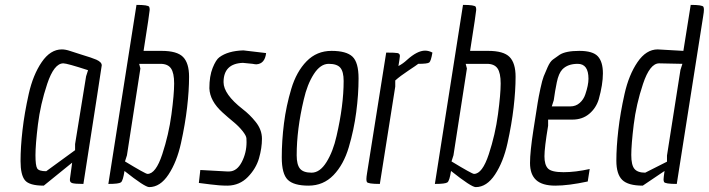

<svg xmlns="http://www.w3.org/2000/svg" viewBox="-20 -752 2898 785"><path d="M233 -550Q248 -550 267 -543.5Q286 -537 312 -529Q338 -521 350 -517Q362 -513 374 -508Q396 -498 396 -485Q396 -481 321 0Q286 0 275 -3.5Q264 -7 266 -21L275 -87L159 7Q100 7 82 -15Q64 -37 64 -93.5Q64 -150 72 -220Q80 -290 97.5 -368Q115 -446 150.5 -498Q186 -550 233 -550ZM239 -493Q201 -493 173 -409Q145 -325 135 -242.5Q125 -160 125 -117.5Q125 -75 132 -63.5Q139 -52 169 -52L287 -138V-163L332 -440L340 -465Q254 -493 239 -493Z M590 -724Q592 -720 592 -711.5Q592 -703 567 -544H641Q704 -544 728.5 -519Q753 -494 753 -438Q753 -382 745 -313Q737 -244 720 -167Q703 -90 669 -38.5Q635 13 590 13Q572 13 489 -53Q483 -13 474.5 -6.5Q466 0 423 0L538 -732Q586 -732 590 -724ZM583 -41Q617 -41 643.5 -121.5Q670 -202 681 -284.5Q692 -367 692 -410.5Q692 -454 679 -472.5Q666 -491 636 -491H549L554 -472L499 -117L491 -92Q575 -41 583 -41Z M799 -57 908 -51Q913 -51 918 -51Q949 -52 968.5 -89.5Q988 -127 988 -171Q988 -176 987.5 -186.5Q987 -197 971.5 -216.5Q956 -236 934 -254Q912 -272 890 -292Q838 -339 836 -391Q836 -441 849.5 -474.5Q863 -508 877 -518Q912 -544 975 -546L1068 -535Q1063 -491 1028 -489Q1023 -489 1013 -491L973 -495Q894 -492 894 -416Q894 -367 972 -306Q1001 -284 1025 -254Q1051 -222 1051 -184.5Q1051 -147 1039 -105Q1027 -63 993.5 -28.5Q960 6 911 7Q877 7 840.5 2Q804 -3 793 -4Z M1406 -150Q1385 -79 1343.5 -36Q1302 7 1241.5 7Q1181 7 1156.5 -17Q1132 -41 1132 -108.5Q1132 -176 1141 -247.5Q1150 -319 1171 -389Q1192 -459 1233.5 -501.5Q1275 -544 1335.5 -544Q1396 -544 1421 -520.5Q1446 -497 1446 -431.5Q1446 -366 1436.5 -293.5Q1427 -221 1406 -150ZM1356 -196Q1385 -321 1385 -421Q1385 -459 1371.5 -475Q1358 -491 1324 -491Q1290 -491 1263 -449Q1236 -407 1222 -345Q1193 -223 1193 -117Q1193 -79 1206.5 -62.5Q1220 -46 1254 -46Q1288 -46 1315 -89.5Q1342 -133 1356 -196Z M1615 -523Q1615 -521 1613 -507L1609 -482Q1628 -492 1644 -507Q1686 -545 1718 -545Q1733 -545 1748 -537Q1742 -502 1735 -496.5Q1728 -491 1690 -491Q1684 -486 1650 -463.5Q1616 -441 1596 -423V-398L1533 0Q1484 0 1480 -8Q1478 -12 1478 -20Q1478 -28 1481 -46L1559 -537Q1596 -537 1605.5 -535Q1615 -533 1615 -523Z M1925 -724Q1927 -720 1927 -711.5Q1927 -703 1902 -544H1976Q2039 -544 2063.5 -519Q2088 -494 2088 -438Q2088 -382 2080 -313Q2072 -244 2055 -167Q2038 -90 2004 -38.5Q1970 13 1925 13Q1907 13 1824 -53Q1818 -13 1809.5 -6.5Q1801 0 1758 0L1873 -732Q1921 -732 1925 -724ZM1918 -41Q1952 -41 1978.5 -121.5Q2005 -202 2016 -284.5Q2027 -367 2027 -410.5Q2027 -454 2014 -472.5Q2001 -491 1971 -491H1884L1889 -472L1834 -117L1826 -92Q1910 -41 1918 -41Z M2383 -10Q2304 7 2250.5 7Q2197 7 2172 -16Q2147 -39 2147 -85.5Q2147 -132 2161 -221.5Q2175 -311 2178.5 -333Q2182 -355 2189.5 -390Q2197 -425 2203 -440Q2209 -455 2219 -477.5Q2229 -500 2240.5 -508.5Q2252 -517 2268 -528Q2293 -544 2348.5 -544Q2404 -544 2424.5 -521.5Q2445 -499 2445 -452Q2445 -407 2428 -346Q2417 -310 2389 -286.5Q2361 -263 2320 -263H2221V-238Q2206 -148 2206 -113Q2206 -78 2220.5 -63Q2235 -48 2284 -48Q2333 -48 2391 -61ZM2312 -317Q2334 -317 2350 -331Q2366 -345 2373 -366Q2386 -404 2386 -430Q2386 -491 2342 -491Q2301 -491 2279 -468Q2264 -452 2256.5 -415.5Q2249 -379 2244 -342L2236 -317Z M2669 -550 2774 -544 2804 -732Q2852 -732 2856 -724Q2858 -720 2858 -712Q2858 -704 2855 -686L2747 0Q2699 0 2695 -8Q2693 -12 2693 -18.5Q2693 -25 2697 -53L2608 7Q2548 7 2524 -16.5Q2500 -40 2500 -95Q2500 -150 2508 -220Q2516 -290 2533.5 -368Q2551 -446 2586.5 -498Q2622 -550 2669 -550ZM2618 -46 2707 -91V-116L2762 -466L2770 -491L2675 -493Q2637 -493 2609 -409Q2581 -325 2571 -242.5Q2561 -160 2561 -118.5Q2561 -77 2574 -61.5Q2587 -46 2618 -46Z"/></svg>

Font: Economica
Style: Italic
Weight: 400
Designer: Vicente Lamonaca
Foundry: Vicente Lamonaca
Version: Version 1.100